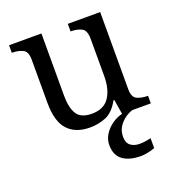

<svg xmlns="http://www.w3.org/2000/svg" viewBox="-139 -647 913 998"><g transform="rotate(-20 317.5 -148.0)"><path d="M273 10Q194 10 151 -36.5Q108 -83 108 -186V-426Q108 -470 83.5 -482Q59 -494 26 -494H23V-536H202V-191Q202 -126 224 -90Q246 -54 307 -54Q373 -54 403 -98.5Q433 -143 433 -216V-422Q433 -469 409 -481.5Q385 -494 351 -494H348V-536H527V-109Q527 -65 551.5 -53.5Q576 -42 609 -42H612V0H453L440 -81H435Q404 -25 363 -7.5Q322 10 273 10ZM472 240Q408 240 371.5 213.5Q335 187 335 130Q335 99 352 72Q369 45 396 26Q423 7 453 0H510Q489 6 467.5 21.5Q446 37 431.5 60Q417 83 417 115Q417 148 436.5 163Q456 178 486 178Q500 178 515.5 176Q531 174 549 170V224Q533 231 510.5 235.5Q488 240 472 240Z"/></g></svg>

Font: NotoSerif-Regular
Style: Regular
Weight: 400
Designer: Monotype Design Team
Foundry: Monotype Imaging Inc.
Version: Version 2.007; ttfautohint (v1.8) -l 8 -r 50 -G 200 -x 14 -D